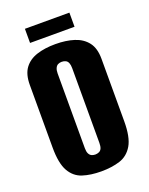

<svg xmlns="http://www.w3.org/2000/svg" viewBox="-137 -784 674 868"><g transform="rotate(-20 199.5 -350.0)"><path d="M198 12Q147 12 108.5 -0.5Q70 -13 48.5 -51Q27 -89 27 -165V-466Q27 -517 48.5 -546Q70 -575 108.5 -587.5Q147 -600 198 -600Q249 -600 288 -587.5Q327 -575 349.5 -546Q372 -517 372 -466V-166Q372 -89 349.5 -51Q327 -13 288 -0.5Q249 12 198 12ZM198 -69Q208 -69 216.5 -73Q225 -77 229 -86.5Q233 -96 233 -112V-472Q233 -487 229 -497Q225 -507 216.5 -511Q208 -515 198 -515Q188 -515 180 -511Q172 -507 167.5 -497Q163 -487 163 -472V-112Q163 -96 167.5 -86.5Q172 -77 180 -73Q188 -69 198 -69ZM93 -644V-712H307V-644Z"/></g></svg>

Font: Alumni Sans Thin ExtraBold
Style: Regular
Weight: 800
Version: Version 1.018